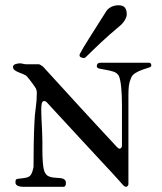

<svg xmlns="http://www.w3.org/2000/svg" viewBox="-20 -721 625 741"><path d="M73.2 0Q68.4 0 62.5 -0.5Q56.6 -1 51.5 -2.7Q46.4 -4.4 43 -7.8Q39.6 -11.2 39.6 -17.1Q39.6 -21.5 40.3 -24.9Q41 -28.3 45.4 -30.3Q61 -32.7 71.5 -33.7Q82 -34.7 89.4 -38.1Q96.7 -41.5 101.3 -50Q106 -58.6 109.4 -76.2Q109.4 -117.7 110.1 -161.6Q110.8 -205.6 112.8 -246.6Q113.8 -276.4 117.9 -304.4Q122.1 -332.5 122.1 -362.3Q122.1 -367.7 121.6 -370.1Q121.1 -372.6 118.7 -379.4Q117.2 -381.8 112.8 -388.4Q108.4 -395 103 -402.1Q97.7 -409.2 92.5 -415.8Q87.4 -422.4 85 -424.8Q80.1 -430.7 70.8 -434.3Q61.5 -438 52.5 -441.7Q43.5 -445.3 36.9 -450Q30.3 -454.6 30.3 -462.9Q30.3 -467.3 33.4 -470Q36.6 -472.7 41.3 -474.1Q45.9 -475.6 50.5 -476.1Q55.2 -476.6 58.1 -476.6Q59.1 -476.6 62 -476.1Q64.9 -475.6 68.4 -474.9Q71.8 -474.1 74.7 -473.6Q77.6 -473.1 79.1 -473.1H130.9Q133.3 -472.2 138.7 -469Q144 -465.8 146 -463.9Q183.1 -423.3 218.8 -384.3Q254.4 -345.2 289.3 -307.1Q324.2 -269 359.1 -231.4Q394 -193.8 429.7 -155.3Q432.1 -152.8 434.1 -150.9Q436 -149.4 438 -148.2Q439.9 -147 441.4 -147Q445.8 -147 448.2 -151.1Q450.7 -155.3 450.7 -156.2V-274.4V-315.9Q450.7 -333 450 -350.6Q449.2 -368.2 447.8 -383.5Q446.3 -398.9 443.8 -411.1Q441.4 -423.3 438 -429.2Q431.2 -440.4 417 -444.8Q402.8 -449.2 388.7 -451.4Q374.5 -453.6 364 -456.1Q353.5 -458.5 353.5 -465.3Q353.5 -479 369.6 -479H554.7Q564 -479 564 -467.8Q564 -462.9 553.2 -459.7Q542.5 -456.5 528.8 -451.7Q515.1 -446.8 502.2 -439Q489.3 -431.2 484.9 -417.5Q479.5 -405.3 477.5 -391.1Q475.6 -377 475.6 -352.1V-10.3Q475.6 -5.9 472.2 -2.9Q468.8 0 466.8 0Q460.4 0 452.6 -9.3Q450.7 -11.7 440.2 -23.4Q429.7 -35.2 413.1 -53.2Q396.5 -71.3 375 -94.2Q353.5 -117.2 330.1 -142.6Q306.6 -168 282.2 -194.3Q257.8 -220.7 235.4 -245.1Q212.9 -269.5 193.1 -290.8Q173.3 -312 159.7 -327.1Q154.8 -331.1 150.9 -331.1Q143.1 -331.1 141.1 -321.3Q139.2 -311.5 139.2 -300.8Q139.2 -295.9 139.4 -286.4Q139.6 -276.9 140.1 -264.4Q140.6 -252 141.4 -238Q142.1 -224.1 142.6 -211.2Q143.1 -198.2 143.3 -187.5Q143.6 -176.8 143.6 -170.4V-147Q143.6 -135.7 143.8 -121.6Q144 -107.4 145.3 -93.8Q146.5 -80.1 148.7 -68.8Q150.9 -57.6 155.3 -51.8Q160.2 -43.9 168 -40.5Q175.8 -37.1 184.6 -35.9Q193.4 -34.7 202.4 -34.4Q211.4 -34.2 218.5 -32.7Q225.6 -31.2 230 -27.1Q234.4 -22.9 234.4 -14.2Q234.4 -9.8 233.6 -7.1Q232.9 -4.4 228 0ZM469.2 -666Q469.2 -656.2 461.4 -642.8Q453.6 -629.4 438 -617.2Q420.9 -603 403.8 -587.9Q386.7 -572.8 370.1 -557.4Q353.5 -542 338.6 -527.3Q323.7 -512.7 311 -500.5Q308.6 -498 306.4 -497.6Q304.2 -497.1 303.2 -497.1Q299.3 -497.1 293.2 -499.5Q287.1 -502 287.1 -507.3Q287.1 -508.3 287.1 -509.8Q287.1 -511.2 288.1 -512.7Q298.8 -533.7 324 -573.2Q349.1 -612.8 389.2 -676.3Q396 -687.5 408.9 -694.1Q421.9 -700.7 436.5 -700.7Q455.1 -700.7 462.2 -691.4Q469.2 -682.1 469.2 -666Z"/></svg>

Font: IM FELL French Canon SC
Style: Regular
Weight: 400
Designer: Igino Marini
Foundry: Igino Marini
Version: 3.00